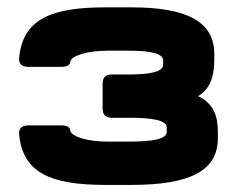

<svg xmlns="http://www.w3.org/2000/svg" viewBox="-20 -780 651 528"><path d="M269.5 -271.5H341.3C502.4 -271.5 579.1 -310.1 579.1 -399.9V-414.6C579.1 -456.1 571.3 -493.2 524.9 -515.6C561.5 -538.1 569.3 -575.7 569.3 -617.2V-631.8C569.3 -721.2 492.7 -759.8 341.3 -759.8H269.5C119.6 -759.8 42.5 -726.6 32.7 -621.1C30.8 -605 40.5 -596.2 56.2 -596.2H147.9C163.6 -596.2 171.9 -599.6 173.3 -610.4C175.8 -627 220.7 -640.6 275.9 -640.6H335C388.7 -640.6 428.7 -634.3 428.7 -613.8V-602.1C428.7 -581.5 388.7 -575.2 335 -575.2H286.6C271 -575.2 262.2 -566.9 262.2 -550.8V-480.5C262.2 -464.8 271 -456.1 286.6 -456.1H335C398.4 -456.1 438.5 -449.7 438.5 -429.2V-417.5C438.5 -397 398.4 -390.6 335 -390.6H275.9C220.7 -390.6 175.8 -404.3 173.3 -420.9C171.9 -431.6 163.6 -435.1 147.9 -435.1H56.2C40.5 -435.1 30.8 -426.3 32.7 -410.2C42.5 -304.7 119.6 -271.5 269.5 -271.5Z"/></svg>

Font: Gyrotrope Black
Style: Regular
Weight: 900
Designer: David Moles
Version: Version 1.003;Glyphs 3.3.1 (3343)